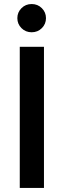

<svg xmlns="http://www.w3.org/2000/svg" viewBox="-20 -932 315 952"><path d="M78 -700H198V0H78ZM86.5 -792.5Q66 -813 66 -842Q66 -871 86.5 -891.5Q107 -912 137 -912Q167 -912 187.5 -891.5Q208 -871 208 -842Q208 -813 187.5 -792.5Q167 -772 137 -772Q107 -772 86.5 -792.5Z"/></svg>

Font: Renner* Medium
Style: Medium
Weight: 500
Version: Version 003.000 ; ttfautohint (v0.97) -l 8 -r 50 -G 200 -x 1